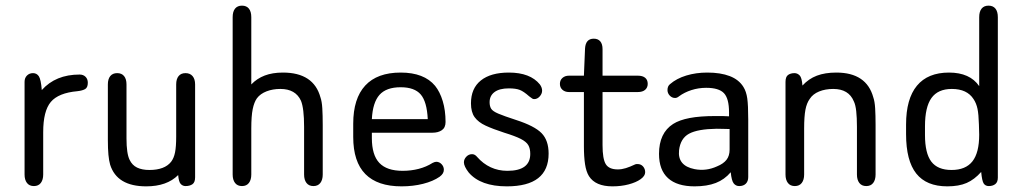

<svg xmlns="http://www.w3.org/2000/svg" viewBox="-20 -650 3621 680"><path d="M128 -331Q125 -369 117.5 -380Q110 -391 97 -391Q84 -391 75.5 -382.5Q67 -374 67 -360V-32Q67 -13 75.5 -2Q84 9 100 9Q116 9 124.5 -2Q133 -13 133 -32V-182Q133 -257 160 -289Q187 -321 254 -327Q272 -329 281.5 -334.5Q291 -340 291 -357Q291 -370 283 -378Q275 -386 262 -386Q177 -386 128 -331Z M611 -30Q613 -6 620 1.5Q627 9 637 9Q652 9 661.5 2.5Q671 -4 671 -22V-351Q671 -370 662 -380.5Q653 -391 637 -391Q621 -391 612.5 -380.5Q604 -370 604 -351V-166Q604 -131 600 -110.5Q596 -90 586 -77Q563 -48 509 -48Q483 -48 465.5 -56.5Q448 -65 439 -84Q428 -106 428 -160V-351Q428 -370 419.5 -380.5Q411 -391 395 -391Q379 -391 370.5 -380.5Q362 -370 362 -351V-154Q362 -123 364 -102Q366 -81 370 -67Q394 10 498 10Q571 10 611 -30Z M870 -351V-589Q870 -609 861.5 -619.5Q853 -630 837 -630Q821 -630 812.5 -619.5Q804 -609 804 -589V-32Q804 -13 812.5 -2Q821 9 837 9Q853 9 861.5 -2Q870 -13 870 -32V-195Q870 -239 875 -263.5Q880 -288 890 -302Q902 -318 924 -326.5Q946 -335 973 -335Q1027 -335 1046 -293Q1057 -266 1057 -201V-32Q1057 -13 1065.5 -2Q1074 9 1090 9Q1106 9 1114.5 -2Q1123 -13 1123 -32V-207Q1123 -242 1121.5 -266.5Q1120 -291 1115 -305Q1091 -393 982 -393Q945 -393 917.5 -382.5Q890 -372 870 -351Z M1297 -180H1512Q1532 -180 1545 -189Q1558 -198 1558 -218Q1558 -259 1548 -292Q1538 -325 1521 -346Q1482 -393 1399 -393Q1316 -393 1273.5 -347Q1231 -301 1231 -212V-165Q1231 -77 1274 -33.5Q1317 10 1402 10Q1443 10 1478.5 1Q1514 -8 1537 -24Q1545 -30 1548.5 -36Q1552 -42 1552 -49Q1552 -60 1544 -68.5Q1536 -77 1525 -77Q1520 -77 1512 -73Q1490 -59 1463 -52Q1436 -45 1406 -45Q1350 -45 1323.5 -73Q1297 -101 1297 -161ZM1495 -228H1297Q1300 -287 1324 -314Q1348 -341 1399 -341Q1448 -341 1470 -315.5Q1492 -290 1495 -228Z M1775 10Q1923 10 1923 -106Q1923 -153 1898 -178.5Q1873 -204 1808 -225Q1765 -239 1745 -247.5Q1725 -256 1719.5 -265Q1714 -274 1714 -288Q1714 -311 1731.5 -324Q1749 -337 1782 -337Q1807 -337 1821 -331.5Q1835 -326 1854 -309Q1862 -303 1865 -301Q1868 -299 1872 -299Q1883 -299 1891.5 -308.5Q1900 -318 1900 -329Q1900 -340 1892 -351Q1858 -393 1782 -393Q1718 -393 1683 -365Q1648 -337 1648 -284Q1648 -253 1661 -235Q1674 -217 1700 -205Q1726 -193 1766 -180Q1805 -168 1824.5 -158Q1844 -148 1851 -136Q1858 -124 1858 -105Q1858 -45 1777 -45Q1745 -45 1718 -57.5Q1691 -70 1670 -94Q1666 -99 1661.5 -101.5Q1657 -104 1652 -104Q1640 -104 1631.5 -95Q1623 -86 1623 -75Q1623 -61 1640 -39Q1682 10 1775 10Z M2048 -324V-132Q2048 -95 2052 -68.5Q2056 -42 2066 -26Q2089 10 2149 10Q2180 10 2206.5 3Q2233 -4 2249 -15.5Q2265 -27 2265 -40Q2265 -52 2257.5 -60.5Q2250 -69 2238 -69Q2236 -69 2234 -69Q2232 -69 2230 -68Q2211 -59 2196.5 -54.5Q2182 -50 2168 -50Q2137 -50 2125.5 -68.5Q2114 -87 2114 -136V-324H2239Q2256 -324 2265 -332Q2274 -340 2274 -353Q2274 -367 2265 -374.5Q2256 -382 2239 -382H2114V-476Q2114 -494 2106 -503.5Q2098 -513 2083 -513Q2054 -513 2052 -478L2048 -382H1995Q1981 -382 1972 -374Q1963 -366 1963 -353Q1963 -340 1972 -332Q1981 -324 1995 -324Z M2562 -238Q2547 -239 2538.5 -239Q2530 -239 2524.5 -239Q2519 -239 2513 -239Q2459 -239 2422.5 -232Q2386 -225 2364 -211Q2314 -179 2314 -105Q2314 -48 2346 -19Q2378 10 2440 10Q2484 10 2515 -2Q2546 -14 2568 -40Q2571 -10 2578.5 -0.5Q2586 9 2598 9Q2613 9 2621.5 0.5Q2630 -8 2630 -23V-226Q2630 -278 2626.5 -302Q2623 -326 2613 -342Q2597 -368 2564.5 -380.5Q2532 -393 2485 -393Q2445 -393 2410.5 -382.5Q2376 -372 2353 -352Q2344 -345 2344 -331Q2344 -320 2352 -311.5Q2360 -303 2371 -303Q2378 -303 2385 -309Q2404 -323 2429 -331Q2454 -339 2481 -339Q2526 -339 2544 -320Q2562 -301 2562 -252ZM2564 -193V-120Q2564 -98 2553 -84Q2542 -70 2520 -61Q2481 -43 2440 -51Q2379 -63 2385 -118Q2390 -160 2420.5 -176.5Q2451 -193 2518 -194Q2538 -194 2544.5 -193.5Q2551 -193 2564 -193Z M2822 -347Q2820 -375 2812 -383Q2804 -391 2794 -391Q2780 -391 2771 -384.5Q2762 -378 2762 -360V-32Q2762 -13 2770.5 -2Q2779 9 2795 9Q2811 9 2819.5 -2Q2828 -13 2828 -32V-195Q2828 -237 2832.5 -261Q2837 -285 2848 -300Q2859 -317 2881 -326Q2903 -335 2931 -335Q2986 -335 3004 -291Q3010 -279 3012.5 -256Q3015 -233 3015 -201V-32Q3015 -13 3023.5 -2Q3032 9 3048 9Q3064 9 3072.5 -2Q3081 -13 3081 -32V-207Q3081 -242 3079.5 -266.5Q3078 -291 3073 -305Q3049 -393 2942 -393Q2902 -393 2873 -382Q2844 -371 2822 -347Z M3448 -345Q3415 -393 3341 -393Q3266 -393 3227.5 -346.5Q3189 -300 3189 -209V-175Q3189 -81 3225 -35.5Q3261 10 3335 10Q3376 10 3403.5 -2Q3431 -14 3455 -41Q3458 -9 3464 0Q3470 9 3482 9Q3496 9 3505 2Q3514 -5 3514 -21V-589Q3514 -609 3505.5 -619.5Q3497 -630 3481 -630Q3465 -630 3456.5 -619.5Q3448 -609 3448 -589ZM3447 -209 3448 -173Q3448 -109 3424 -78.5Q3400 -48 3350 -48Q3301 -48 3278.5 -77.5Q3256 -107 3256 -172V-203Q3256 -271 3279 -303Q3302 -335 3351 -335Q3405 -335 3428 -299Q3438 -284 3442 -264.5Q3446 -245 3447 -209Z"/></svg>

Font: Beiruti
Style: Regular
Weight: 400
Version: Version 1.00